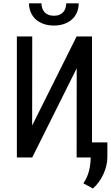

<svg xmlns="http://www.w3.org/2000/svg" viewBox="-20 -925 651 1128"><path d="M430.2 -710.9 168.9 -187.5 169.4 -710.9H79.1V0H169.4L430.7 -523.9L430.2 0H520.5V-710.9ZM442.4 -905.3H369.1Q369.1 -890.6 364.7 -877.2Q360.4 -863.8 351.6 -854Q342.8 -844.2 329.3 -838.4Q315.9 -832.5 296.9 -832.5Q277.3 -832.5 263.7 -838.4Q250 -844.2 241.2 -854Q232.4 -863.8 228 -877.2Q223.6 -890.6 223.6 -905.3H150.4Q150.4 -876.5 160.9 -852.3Q171.4 -828.1 190.4 -811Q209.5 -793.9 236.3 -784.4Q263.2 -774.9 296.9 -774.9Q330.1 -774.9 356.9 -784.4Q383.8 -793.9 402.8 -811Q421.9 -828.1 432.1 -852.3Q442.4 -876.5 442.4 -905.3ZM610.8 -2.4V-88.4H512.7V-1Q512.7 40.5 502.9 79.1Q493.2 117.7 469.7 151.9L525.9 182.6Q564.9 147.9 587.9 97.2Q610.8 46.4 610.8 -2.4Z"/></svg>

Font: Roboto Mono
Style: Regular
Weight: 400
Monospace: yes
Designer: Google
Version: Version 3.000